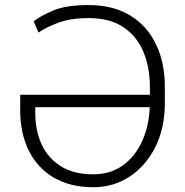

<svg xmlns="http://www.w3.org/2000/svg" viewBox="-20 -741 740 770"><path d="M354.5 9.8Q262.2 9.8 196.5 -28.3Q130.9 -66.4 95.9 -136Q61 -205.6 61 -300.8V-360.8H581.1V-393.1Q581.1 -469.2 555.7 -531.7Q530.3 -594.2 475.8 -631.3Q421.4 -668.5 334.5 -668.5Q266.6 -668.5 217.5 -651.1Q168.5 -633.8 134.3 -610.4L115.2 -655.8Q141.6 -676.8 193.1 -698.7Q244.6 -720.7 334.5 -720.7Q433.6 -720.7 502 -679Q570.3 -637.2 605.7 -563.2Q641.1 -489.3 641.1 -393.1V-328.1Q641.1 -228 603.3 -152.1Q565.4 -76.2 500.5 -33.2Q435.5 9.8 354.5 9.8ZM354.5 -42Q423.3 -42 472.9 -77.9Q522.5 -113.8 550 -174.8Q577.6 -235.8 580.6 -311H121.6V-285.2Q121.6 -217.8 146.7 -162.6Q171.9 -107.4 223.4 -74.7Q274.9 -42 354.5 -42Z"/></svg>

Font: Vazirmatn RD UI FD ExtraLight
Style: Regular
Weight: 200
Designer: Saber Rastikerdar
Foundry: Saber Rastikerdar
Version: Version 33.003